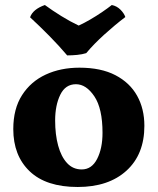

<svg xmlns="http://www.w3.org/2000/svg" viewBox="-20 -737 629 766"><path d="M290 9Q164 9 98.5 -53.5Q33 -116 33 -222Q33 -303 68 -357.5Q103 -412 162.5 -439.5Q222 -467 297 -467Q383 -467 440.5 -437Q498 -407 527 -355Q556 -303 556 -235Q556 -121 484.5 -56Q413 9 290 9ZM306 -61Q346 -61 367.5 -103Q389 -145 389 -207Q389 -304 356.5 -352.5Q324 -401 283 -401Q241 -401 220.5 -359Q200 -317 200 -256Q200 -200 212 -156Q224 -112 247.5 -86.5Q271 -61 306 -61ZM248 -516Q215 -555 176.5 -594Q138 -633 100 -668Q111 -700 159 -717Q189 -695 224.5 -673Q260 -651 294 -635Q314 -644 339 -658.5Q364 -673 387.5 -689Q411 -705 426 -717Q446 -713 460.5 -698.5Q475 -684 480 -669Q439 -638 396.5 -599.5Q354 -561 324 -525Q308 -520 288 -518Q268 -516 248 -516Z"/></svg>

Font: Vollkorn ExtraBold
Style: Regular
Weight: 800
Designer: Friedrich Althausen
Foundry: Friedrich Althausen
Version: Version 5.000; ttfautohint (v1.8.3)